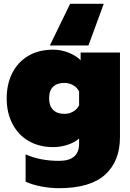

<svg xmlns="http://www.w3.org/2000/svg" viewBox="-20 -755 683 1005"><path d="M347 -735H523L443 -517H241ZM114 196V53Q190 87 289 87Q394 87 394 -3V-30Q372 -10 335 2.5Q298 15 258 15Q185 15 130 -17Q75 -49 45 -107Q15 -165 15 -240Q15 -316 45 -374Q75 -432 129.5 -463.5Q184 -495 258 -495Q299 -495 337.5 -480Q376 -465 402 -440V-480H608V-38Q608 89 530 159.5Q452 230 289 230Q243 230 196 221Q149 212 114 196ZM394 -204V-276Q384 -297 363 -309Q342 -321 317 -321Q279 -321 258 -301Q237 -281 237 -241Q237 -201 258 -180Q279 -159 317 -159Q342 -159 363 -171Q384 -183 394 -204Z"/></svg>

Font: Readiness Black
Style: Regular
Weight: 900
Designer: Katatrad Team
Foundry: CadsonDemak
Version: Version 1.00;April 23, 2019;FontCreator 11.5.0.2425 64-bit; 